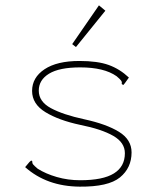

<svg xmlns="http://www.w3.org/2000/svg" viewBox="-20 -688 590 718"><path d="M278 10Q155 9 74 -63L90 -82L97 -88L101 -84Q100 -78 104 -73Q108 -68 121 -57Q151 -38 192.5 -26Q234 -14 280 -14Q365 -14 406 -39.5Q447 -65 447 -115Q447 -155 403.5 -180Q360 -205 280 -221Q200 -238 150 -268.5Q100 -299 100 -348Q100 -398 146.5 -429Q193 -460 277 -460Q345 -460 386.5 -445Q428 -430 462 -398L447 -377L441 -370L435 -374Q437 -381 433 -386.5Q429 -392 416 -403Q369 -436 280 -436Q202 -436 163.5 -412.5Q125 -389 125 -349Q125 -308 170.5 -283.5Q216 -259 295 -242Q378 -224 425 -195Q472 -166 472 -118Q472 -60 428.5 -24.5Q385 11 278 10ZM264 -512 250 -523 350 -668 374 -648Z"/></svg>

Font: Inconsolata SemiExpanded ExtraLight
Style: Regular
Weight: 200
Width: 6
Monospace: yes
Designer: Raph Levien, Cyreal, Brenton Simpson
Foundry: Raph Levien, Cyreal, Google
Version: Version 3.001; ttfautohint (v1.8.2.53-6de2)